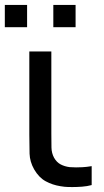

<svg xmlns="http://www.w3.org/2000/svg" viewBox="-38 -748 421 776"><path d="M177.5 -638V-728H267.5V-638ZM-18.5 -638V-728H71.5V-638ZM206 4.5Q174 -0.5 146.5 -15.5Q119 -30.5 100 -63.5Q82.5 -94.5 81.5 -127Q80.5 -159.5 80.5 -204V-540H169.5V-208Q169.5 -174 170 -151.5Q170.5 -129 180.5 -110.5Q191 -92 207.2 -83.5Q223.5 -75 243.5 -72.5Q256 -71.5 269.5 -71.5Q278.5 -71.5 295 -72.2Q311.5 -73 332.5 -76.5V0Q314 5 293.5 6.5Q273 8 255.5 8Q250.5 8 236.8 7.8Q223 7.5 206 4.5Z"/></svg>

Font: Cns Manrope Med
Style: Regular
Weight: 500
Designer: Mikhail Sharanda
Foundry: Mikhail Sharanda
Version: Version 4.504